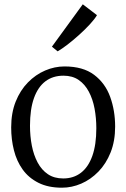

<svg xmlns="http://www.w3.org/2000/svg" viewBox="-20 -862 588 893"><path d="M32 -269.5Q32 -337 53 -389.5Q74 -442 109.8 -478.5Q145.5 -515 189.8 -534Q234 -553 280 -553Q366 -553 417.8 -514Q469.5 -475 492.5 -411.2Q515.5 -347.5 515.5 -273Q515.5 -206 494.5 -153.2Q473.5 -100.5 437.8 -63.8Q402 -27 358 -8Q314 11 268 11Q204 11 158.8 -11.8Q113.5 -34.5 85.5 -73.5Q57.5 -112.5 44.8 -163Q32 -213.5 32 -269.5ZM274 -32Q322 -32 356.5 -58.5Q391 -85 409.5 -137Q428 -189 428 -265.5Q428 -313 419.8 -357Q411.5 -401 393.2 -435.5Q375 -470 346 -490Q317 -510 275 -510Q226 -510 191.2 -483.8Q156.5 -457.5 138 -405.8Q119.5 -354 119.5 -277Q119.5 -229 128 -185Q136.5 -141 155 -106.2Q173.5 -71.5 202.8 -51.8Q232 -32 274 -32ZM247.5 -623.5 221.5 -645 365 -842 431 -791.5Q421 -774 398.5 -749.5Q376 -725 348 -699.8Q320 -674.5 293.5 -654.2Q267 -634 248.5 -623.5Z"/></svg>

Font: Merriweather 60pt Light
Style: Regular
Weight: 300
Version: Version 2.100